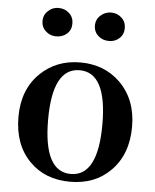

<svg xmlns="http://www.w3.org/2000/svg" viewBox="-56 -846 733 909"><g transform="rotate(5 310.5 -391.5)"><path d="M118 -59Q41 -137 41 -269Q41 -399 121 -477Q197 -551 311 -551Q425 -551 500 -478Q581 -399 581 -269Q581 -137 503 -59Q429 16 311 16Q192 16 118 -59ZM440 -268Q440 -514 311 -514Q182 -514 182 -268Q182 -21 311 -21Q440 -21 440 -268ZM386 -682Q364 -701 364 -731Q364 -761 386 -780Q407 -799 436 -799Q465 -799 485 -780Q506 -761 506 -731Q506 -700 485 -682Q466 -664 436 -664Q406 -664 386 -682ZM137 -682Q115 -701 115 -731Q115 -761 137 -780Q157 -799 185 -799Q216 -799 236 -780Q257 -761 257 -731Q257 -700 236 -682Q216 -664 185 -664Q157 -664 137 -682Z"/></g></svg>

Font: Source Han Serif JP
Style: Bold
Weight: 700
Designer: Ryoko NISHIZUKA  (kana & ideographs); Frank Grießhammer (Latin, Greek & Cyrillic); Wenlong ZHANG  (bopomofo); Sandoll Co
Foundry: Adobe Systems Incorporated
Version: Version 1.000;PS 1;hotconv 16.6.53;makeotf.lib2.5.65590